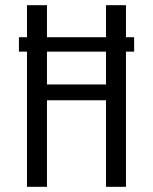

<svg xmlns="http://www.w3.org/2000/svg" viewBox="-20 -720 590 740"><path d="M84 0V-521H53V-576.5H84V-700H161V-576.5H388.5V-700H465.5V-576.5H497V-521H465.5V0H388.5V-333.5H161V0ZM161 -394.5H388.5V-521H161Z"/></svg>

Font: Trispace SemiCondensed Light
Style: Regular
Weight: 300
Width: 4
Designer: Tyler Finck
Foundry: Etcetera Type Company
Version: Version 1.210; ttfautohint (v1.8.3)